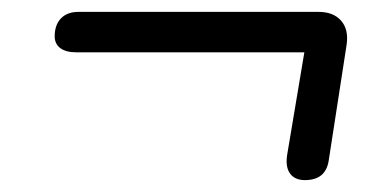

<svg xmlns="http://www.w3.org/2000/svg" viewBox="-20 -443 640 323"><path d="M493 -140Q476 -140 468 -151Q460 -162 463 -182L492 -355H108Q91 -355 81.5 -362Q72 -369 72 -382Q72 -401 82.5 -412Q93 -423 112 -423H516Q541 -423 554 -408Q567 -393 563 -367L533 -173Q528 -140 493 -140Z"/></svg>

Font: Nunito Medium
Style: Italic
Weight: 500
Designer: Vernon Adams
Foundry: Vernon Adams
Version: Version 3.601